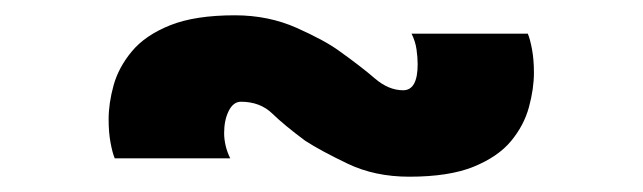

<svg xmlns="http://www.w3.org/2000/svg" viewBox="-20 -436 840 251"><path d="M515 -205Q470 -205 434.5 -222Q399 -239 379 -252Q352 -272 336 -287.5Q320 -303 295 -303Q285 -303 279 -291Q273 -279 273 -262Q273 -254 275 -245.5Q277 -237 281 -229H130Q127 -236 124.5 -249.5Q122 -263 122 -280Q122 -301 128.5 -324.5Q135 -348 152.5 -369Q170 -390 202.5 -403Q235 -416 287 -416Q331 -416 368 -399.5Q405 -383 424 -369Q452 -349 470 -333.5Q488 -318 507 -318Q526 -318 526 -352Q526 -361 524.5 -371.5Q523 -382 518 -392H670Q673 -385 675.5 -371.5Q678 -358 678 -341Q678 -320 671.5 -296Q665 -272 648 -251.5Q631 -231 599 -218Q567 -205 515 -205Z"/></svg>

Font: Panamera Black
Style: Regular
Weight: 900
Designer: Bastien Sozeau
Foundry: NBR — Bastien Sozeau
Version: Version 3.002; ttfautohint (v1.8.4.7-5d5b);gftools[0.9.33]